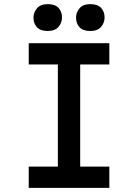

<svg xmlns="http://www.w3.org/2000/svg" viewBox="-20 -909 668 929"><path d="M119 0V-103H260V-597H119V-700H509V-597H368V-103H509V0ZM417 -759Q382 -759 365 -777Q348 -795 348 -824Q348 -849 365 -869Q382 -889 417 -889Q452 -889 469 -871Q486 -853 486 -824Q486 -799 469 -779Q452 -759 417 -759ZM211 -759Q176 -759 159 -777Q142 -795 142 -824Q142 -849 159 -869Q176 -889 211 -889Q246 -889 263 -871Q280 -853 280 -824Q280 -799 263 -779Q246 -759 211 -759Z"/></svg>

Font: Lexend Exa
Style: Regular
Weight: 400
Designer: Bonnie Shaver-Troup, Thomas Jockin
Foundry: Lexend
Version: Version 1.007